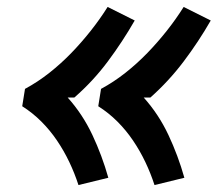

<svg xmlns="http://www.w3.org/2000/svg" viewBox="-20 -621 640 553"><path d="M206 -88Q195 -122 179.5 -154.5Q164 -187 144 -216.5Q124 -246 99 -271Q74 -296 44 -315L52 -365Q89 -385 122.5 -411.5Q156 -438 185.5 -468.5Q215 -499 241.5 -532.5Q268 -566 290 -601L368 -562Q333 -501 290.5 -444Q248 -387 194 -340H175Q218 -292 246 -232.5Q274 -173 292 -109ZM425 -88Q414 -122 398.5 -154.5Q383 -187 363 -216.5Q343 -246 318 -271Q293 -296 263 -315L271 -365Q308 -385 341.5 -411.5Q375 -438 404.5 -468.5Q434 -499 460.5 -532.5Q487 -566 509 -601L587 -562Q552 -501 509 -444Q466 -387 413 -340H394Q437 -292 465 -232.5Q493 -173 511 -109Z"/></svg>

Font: Iosevka Custom Oblique
Style: Bold
Weight: 700
Italic angle: -9°
Monospace: yes
Designer: Belleve Invis
Foundry: Belleve Invis
Version: Version 30.1.2; ttfautohint (v1.8.4)